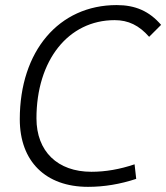

<svg xmlns="http://www.w3.org/2000/svg" viewBox="-20 -723 652 753"><path d="M325.2 9.8C387.7 9.8 450.7 -0.5 514.2 -21.5L507.8 -78.6C450.2 -59.1 394 -49.3 338.4 -49.3C205.6 -49.3 123 -129.4 123 -258.8C123 -486.8 248 -644 429.7 -644C483.4 -644 525.4 -623.5 564.9 -578.6L611.8 -625.5C565.4 -679.2 511.2 -703.1 437.5 -703.1C210.9 -703.1 57.6 -522.5 57.6 -255.4C57.6 -90.3 158.7 9.8 325.2 9.8Z"/></svg>

Font: Cascadia Code NF Light
Style: Italic
Weight: 300
Italic angle: -10°
Monospace: yes
Designer: Aaron Bell
Foundry: Saja Typeworks
Version: Version 2404.023